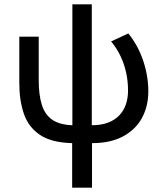

<svg xmlns="http://www.w3.org/2000/svg" viewBox="-20 -660 761 890"><path d="M314.5 210V3.5Q218.5 1 165.5 -34.5Q112.5 -70 91 -131.8Q69.5 -193.5 69.5 -276V-490H159.5V-289.5Q159.5 -219.5 174 -173.8Q188.5 -128 222.5 -104.8Q256.5 -81.5 315.5 -79.5V-640H405.5V-79.5Q448.5 -79.5 480 -91.2Q511.5 -103 532.2 -124.5Q553 -146 563.2 -175.2Q573.5 -204.5 573.5 -240.5Q573.5 -282.5 564.8 -323Q556 -363.5 538.5 -400.2Q521 -437 495 -468L575 -505Q620.5 -448.5 644 -377.8Q667.5 -307 667.5 -237Q667.5 -167 637.8 -112.8Q608 -58.5 549.8 -27.5Q491.5 3.5 406.5 3.5V210Z"/></svg>

Font: Geologica Cursive Light
Style: Regular
Weight: 300
Designer: Sindre Bremnes, Frode Helland
Foundry: Monokrom Skriftforlag AS
Version: Version 1.010;gftools[0.9.28]